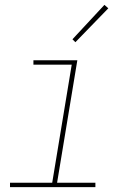

<svg xmlns="http://www.w3.org/2000/svg" viewBox="-20 -767 540 787"><path d="M21 0V-18H194L274 -502H117V-520H297L214 -18H371V0ZM289 -594 277 -606 408 -747 424 -733Z"/></svg>

Font: Iosevka SS04 Thin Oblique
Style: Regular
Weight: 100
Italic angle: -9°
Monospace: yes
Designer: Belleve Invis
Foundry: Belleve Invis
Version: Version 19.0.0; ttfautohint (v1.8.4)